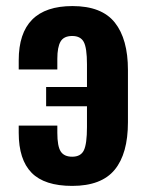

<svg xmlns="http://www.w3.org/2000/svg" viewBox="-20 -607 485 636"><path d="M219.2 8.8Q127.4 8.8 84.7 -34.7Q42 -78.1 42 -167V-190.9H169.9V-167Q169.9 -122.6 181.2 -105.2Q192.4 -87.9 219.2 -87.9Q247.6 -87.9 257.8 -109.1Q268.1 -130.4 268.1 -186V-254.9H132.8V-318.8H268.1V-394Q268.1 -448.7 257.3 -468.3Q246.6 -487.8 219.2 -487.8Q191.4 -487.8 180.7 -469.5Q169.9 -451.2 169.9 -412.1V-377H42V-407.2Q42 -586.9 220.2 -586.9Q316.9 -586.9 360.4 -532.2Q403.8 -477.5 403.8 -375V-202.1Q403.8 -98.1 359.9 -44.7Q315.9 8.8 219.2 8.8Z"/></svg>

Font: Oswald Medium
Style: Regular
Weight: 500
Designer: Vernon Adams
Foundry: Vernon Adams
Version: Version 4.103